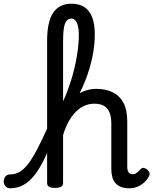

<svg xmlns="http://www.w3.org/2000/svg" viewBox="-131 -998 827 1035"><path d="M-74 17Q-93 17 -102 5.5Q-111 -6 -111 -20.5Q-111 -35 -102 -46.5Q-93 -58 -74 -58Q-49 -58 -26 -71Q-3 -84 20 -113.5Q43 -143 69.5 -193.5Q96 -244 129 -318Q136 -334 147.5 -334Q159 -334 167.5 -324Q176 -314 171 -300Q142 -213 113.5 -152.5Q85 -92 55.5 -54.5Q26 -17 -6.5 0Q-39 17 -74 17ZM567 17Q541 17 522.5 10Q504 3 492 -10Q480 -23 474.5 -43Q469 -63 469 -88V-334Q469 -368 459.5 -391.5Q450 -415 430 -427Q410 -439 376 -439Q347 -439 319 -425.5Q291 -412 266 -382.5Q241 -353 222.5 -308.5Q204 -264 194 -202L175 -290Q185 -348 206 -391Q227 -434 255.5 -462.5Q284 -491 318 -505Q352 -519 388 -519Q437 -519 474.5 -501.5Q512 -484 533.5 -445.5Q555 -407 555 -343V-99Q555 -85 558.5 -76Q562 -67 568.5 -63Q575 -59 584 -59Q593 -59 600 -62.5Q607 -66 614 -73Q621 -80 629 -88Q636 -95 645.5 -92.5Q655 -90 664 -83Q673 -74 675 -64.5Q677 -55 671 -46Q660 -26 643.5 -12Q627 2 607.5 9.5Q588 17 567 17ZM165 15Q143 15 133 8.5Q123 2 123 -11V-778Q123 -880 155.5 -929Q188 -978 255 -978Q297 -978 324.5 -959.5Q352 -941 366 -904.5Q380 -868 380 -813Q380 -785 377 -755Q374 -725 367.5 -693.5Q361 -662 351.5 -629.5Q342 -597 328.5 -563Q315 -529 297.5 -494Q280 -459 258 -423Q236 -387 209 -350V-11Q209 2 198 8.5Q187 15 165 15ZM209 -452Q222 -479 232.5 -507.5Q243 -536 252.5 -566Q262 -596 269.5 -627.5Q277 -659 282.5 -690.5Q288 -722 291 -752.5Q294 -783 294 -813Q294 -837 289.5 -856.5Q285 -876 276 -887Q267 -898 254 -898Q239 -898 228.5 -886.5Q218 -875 213.5 -847.5Q209 -820 209 -773Z"/></svg>

Font: Playwrite IT Trad
Style: Regular
Weight: 400
Designer: Veronika Burian, José Scaglione
Foundry: TypeTogether
Version: Version 1.002